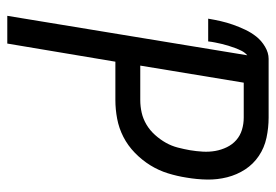

<svg xmlns="http://www.w3.org/2000/svg" viewBox="-138 -638 775 540"><g transform="rotate(90 250.0 -367.5)"><path d="M24 0 135 -675Q127 -668 122.5 -659Q118 -650 114.5 -640.5Q111 -631 108 -621.5Q105 -612 103 -603Q101 -594 99 -584.5Q97 -575 96 -565H32Q35 -583 39 -600.5Q43 -618 49 -635Q55 -652 63 -669Q71 -686 82.5 -700.5Q94 -715 111 -725Q128 -735 145 -735H310Q339 -735 367 -729Q395 -723 418 -707.5Q441 -692 456 -669Q471 -646 478 -618.5Q485 -591 484.5 -562Q484 -533 479 -504Q475 -478 467 -452Q459 -426 444.5 -402.5Q430 -379 409.5 -359Q389 -339 364.5 -326.5Q340 -314 313.5 -309Q287 -304 261 -304H153L102 0ZM164 -374H261Q279 -374 296.5 -378Q314 -382 330 -391.5Q346 -401 359 -415.5Q372 -430 381 -446Q390 -462 394.5 -479.5Q399 -497 402 -514Q405 -532 406 -550Q407 -568 404 -585Q401 -602 393.5 -617.5Q386 -633 373.5 -644Q361 -655 344.5 -660Q328 -665 310 -665H212Z"/></g></svg>

Font: Iosevka Curly Oblique
Style: Regular
Weight: 400
Italic angle: -9°
Monospace: yes
Designer: Belleve Invis
Foundry: Belleve Invis
Version: Version 11.1.0; ttfautohint (v1.8.3)